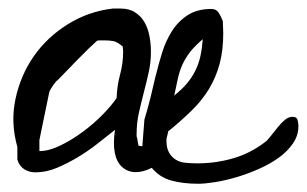

<svg xmlns="http://www.w3.org/2000/svg" viewBox="-20 -411 733 459"><path d="M21.5 -29.3Q21.5 -32.2 21.5 -43.9Q21.5 -55.7 21.5 -59.6Q4.9 -118.2 17.1 -174.8Q29.3 -231.4 61 -276.9Q92.8 -322.3 142.1 -353Q191.4 -383.8 250 -390.6H267.6Q289.1 -390.6 303.2 -381.3Q317.4 -372.1 325.7 -357.4Q334 -342.8 337.4 -324.2Q340.8 -305.7 340.8 -287.1Q340.8 -261.7 335.4 -237.8Q330.1 -213.9 323.7 -189.5Q317.4 -165 312 -141.1Q306.6 -117.2 306.6 -90.8V-85Q307.6 -83 309.1 -73.7Q310.5 -64.5 311.5 -62.5Q312.5 -62.5 314.9 -62Q317.4 -61.5 320.3 -61.5L325.2 -125Q327.1 -130.9 331.5 -146.5Q335.9 -162.1 340.3 -179.7Q344.7 -197.3 348.1 -212.9Q351.6 -228.5 353.5 -234.4Q359.4 -258.8 367.7 -285.6Q376 -312.5 390.6 -335.9Q405.3 -359.4 428.2 -374.5Q451.2 -389.6 485.4 -389.6Q497.1 -389.6 502.9 -380.4Q508.8 -371.1 512.7 -360.4Q512.7 -356.4 513.2 -346.2Q513.7 -335.9 513.7 -332Q513.7 -290 504.9 -257.8Q496.1 -225.6 479.5 -198.2Q462.9 -170.9 438.5 -147Q414.1 -123 381.8 -96.7Q381.8 -93.8 379.9 -86.9Q377.9 -80.1 377.9 -77.1V-75.2Q377.9 -57.6 383.8 -46.9Q389.6 -36.1 399.4 -29.8Q409.2 -23.4 422.4 -22Q435.5 -20.5 452.1 -20.5Q497.1 -20.5 539.6 -33.2Q582 -45.9 617.2 -74.2Q622.1 -79.1 629.4 -88.4Q636.7 -97.7 644.5 -107.4Q652.3 -117.2 661.1 -124.5Q669.9 -131.8 679.7 -131.8Q689.5 -131.8 691.4 -124Q693.4 -116.2 693.4 -109.4Q693.4 -86.9 680.2 -67.9Q667 -48.8 646 -33.7Q625 -18.6 598.1 -6.8Q571.3 4.9 544.9 12.7Q518.6 20.5 494.1 24.4Q469.7 28.3 454.1 28.3Q417 28.3 389.2 20.5Q361.3 12.7 342.8 -9.8Q321.3 1 303.2 0.5Q285.2 0 272 -11.7Q258.8 -23.4 254.4 -45.9Q250 -68.4 254.9 -100.6Q235.4 -85 212.9 -67.4Q190.4 -49.8 166 -35.2Q141.6 -20.5 116.2 -9.8Q90.8 1 64.5 1Q49.8 1 38.1 -6.3Q26.4 -13.7 21.5 -29.3ZM74.2 -49.8Q96.7 -49.8 124 -63Q151.4 -76.2 177.7 -95.7Q204.1 -115.2 225.6 -137.2Q247.1 -159.2 258.8 -176.8Q259.8 -206.1 267.1 -232.9Q274.4 -259.8 274.4 -288.1Q274.4 -290 273.9 -293.9Q273.4 -297.9 273.4 -299.8Q260.7 -310.5 252 -312.5Q243.2 -314.5 228.5 -314.5Q226.6 -314.5 220.2 -314.5Q213.9 -314.5 211.9 -313.5Q206.1 -308.6 192.4 -295.4Q178.7 -282.2 163.6 -266.6Q148.4 -251 135.3 -237.3Q122.1 -223.6 117.2 -218.8Q116.2 -218.8 113.3 -215.3Q110.4 -211.9 106.9 -207Q103.5 -202.1 101.1 -197.8Q98.6 -193.4 97.7 -190.4L74.2 -76.2ZM464.8 -317.4Q444.3 -299.8 433.6 -285.6Q422.9 -271.5 416 -256.3Q409.2 -241.2 405.3 -223.6Q401.4 -206.1 396.5 -182.6Q415 -197.3 427.2 -211.9Q439.5 -226.6 447.3 -242.7Q455.1 -258.8 459 -276.4Q462.9 -293.9 464.8 -317.4Z"/></svg>

Font: Cedarville Cursive
Style: Regular
Weight: 400
Designer: Kimberly Geswein
Foundry: Kimberly Geswein
Version: Version 1.001 2010